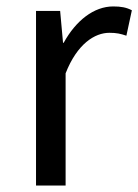

<svg xmlns="http://www.w3.org/2000/svg" viewBox="-20 -577 430 597"><path d="M92 0H184V-349C220 -441 275 -475 320 -475C343 -475 355 -472 373 -466L390 -545C373 -554 356 -557 332 -557C272 -557 216 -513 178 -444H176L167 -543H92Z"/></svg>

Font: GenYoGothic2 TW R
Style: Regular
Weight: 400
Version: Version 2.100;PS 2.1;hotconv 16.6.51;makeotf.lib2.5.65220 DE